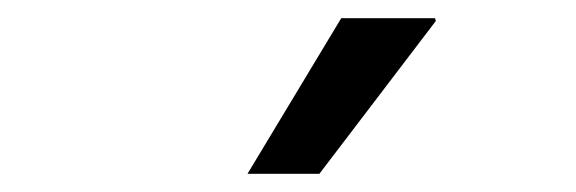

<svg xmlns="http://www.w3.org/2000/svg" viewBox="-20 -779 633 211"><path d="M252 -588 355 -759H458L459 -756L331 -588Z"/></svg>

Font: Chivo Medium
Style: Italic
Weight: 500
Italic angle: -8.05°
Designer: Hector Gatti
Foundry: Omnibus-Type
Version: Version 2.002